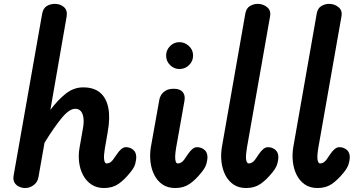

<svg xmlns="http://www.w3.org/2000/svg" viewBox="-20 -948 1802 968"><path d="M107 0Q91.5 0 76.5 -6.8Q61.5 -13.5 53.2 -27.2Q45 -41 48.5 -62L192.5 -878.5Q197.5 -906.5 215.8 -917.5Q234 -928.5 256.5 -928.5Q284 -928.5 302.5 -912.2Q321 -896 316 -865L234 -394Q273 -445.5 312.5 -476.5Q352 -507.5 399.5 -507.5Q453 -507.5 484.5 -481Q516 -454.5 526 -404.2Q536 -354 523 -282L508.5 -198.5Q506 -182.5 504.8 -169Q503.5 -155.5 504.8 -145.2Q506 -135 509 -129.5Q512 -124 517.5 -124Q528 -124 536.5 -129.8Q545 -135.5 551 -144.5L570 -171.5Q580 -186.5 591.2 -196.2Q602.5 -206 614.5 -206Q635.5 -206 651.2 -193.2Q667 -180.5 667 -154.5Q667 -142.5 662 -122.8Q657 -103 637 -79Q607 -41 576.8 -20.5Q546.5 0 505 0Q467.5 0 441 -17.8Q414.5 -35.5 399 -64.8Q383.5 -94 379 -129.2Q374.5 -164.5 380.5 -200L398 -300Q403.5 -329 401 -351.5Q398.5 -374 388.2 -386.8Q378 -399.5 359 -399.5Q329.5 -399.5 291.2 -353.2Q253 -307 204.5 -228.5L174 -55.5Q170 -30 150 -15Q130 0 107 0Z M884.5 -600Q857.5 -600 837.5 -619.8Q817.5 -639.5 817.5 -668Q817.5 -695 837 -715.2Q856.5 -735.5 884.5 -735.5Q911 -735.5 932.2 -716.2Q953.5 -697 953.5 -668Q953.5 -639.5 933.2 -619.8Q913 -600 884.5 -600ZM863.5 0Q825.5 0 799.2 -18Q773 -36 758 -65.8Q743 -95.5 738.8 -131.2Q734.5 -167 740 -203L783.5 -446Q784.5 -455 791.8 -468Q799 -481 814.8 -490.8Q830.5 -500.5 857 -500.5Q887 -500.5 901 -484.2Q915 -468 910 -439.5L868 -203Q864 -180 863.2 -162Q862.5 -144 865.8 -134Q869 -124 876.5 -124Q886.5 -124 895 -129.8Q903.5 -135.5 909.5 -144.5L928 -171.5Q938 -186.5 949.5 -196.2Q961 -206 973.5 -206Q994 -206 1010 -193.2Q1026 -180.5 1026 -154.5Q1026 -142.5 1020.8 -122.8Q1015.5 -103 996 -79Q965.5 -41 935.5 -20.5Q905.5 0 863.5 0Z M1221 0Q1182.5 0 1156.2 -18.5Q1130 -37 1115.2 -67Q1100.5 -97 1096.5 -133.2Q1092.5 -169.5 1098.5 -205.5L1217 -880.5Q1222 -907 1240.5 -917.8Q1259 -928.5 1279.5 -928.5Q1306 -928.5 1326.5 -912Q1347 -895.5 1341.5 -865L1225 -203.5Q1222 -186.5 1220.8 -171.8Q1219.5 -157 1220.5 -146.5Q1221.5 -136 1225 -130Q1228.5 -124 1234 -124Q1244 -124 1252.5 -129.8Q1261 -135.5 1267 -144.5L1285.5 -171.5Q1295.5 -186.5 1307 -196.2Q1318.5 -206 1331 -206Q1351.5 -206 1367.5 -193.2Q1383.5 -180.5 1383.5 -154.5Q1383.5 -142.5 1378.2 -122.8Q1373 -103 1353.5 -79Q1323 -41 1293 -20.5Q1263 0 1221 0Z M1581 0Q1542.5 0 1516.2 -18.5Q1490 -37 1475.2 -67Q1460.5 -97 1456.5 -133.2Q1452.5 -169.5 1458.5 -205.5L1577 -880.5Q1582 -907 1600.5 -917.8Q1619 -928.5 1639.5 -928.5Q1666 -928.5 1686.5 -912Q1707 -895.5 1701.5 -865L1585 -203.5Q1582 -186.5 1580.8 -171.8Q1579.5 -157 1580.5 -146.5Q1581.5 -136 1585 -130Q1588.5 -124 1594 -124Q1604 -124 1612.5 -129.8Q1621 -135.5 1627 -144.5L1645.5 -171.5Q1655.5 -186.5 1667 -196.2Q1678.5 -206 1691 -206Q1711.5 -206 1727.5 -193.2Q1743.5 -180.5 1743.5 -154.5Q1743.5 -142.5 1738.2 -122.8Q1733 -103 1713.5 -79Q1683 -41 1653 -20.5Q1623 0 1581 0Z"/></svg>

Font: Edu AU VIC WA NT Pre SemiBold
Style: Regular
Weight: 600
Designer: Tina and Corey Anderson, Eben Sorkin, Mirko Velimirovic
Foundry: Google for Education
Version: Version 1.001